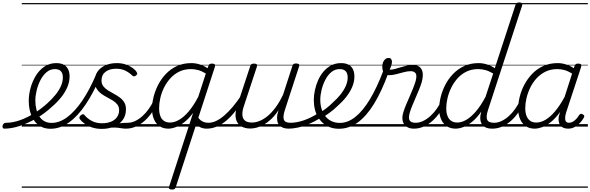

<svg xmlns="http://www.w3.org/2000/svg" viewBox="-178 -1035 4827 1570"><path d="M-143 17Q-152 17 -155.5 9.5Q-159 2 -157 -7Q-155 -16 -148 -23.5Q-141 -31 -128 -31Q-73 -31 -13 -52.5Q47 -74 105 -111Q163 -148 211 -192Q246 -224 274.5 -258.5Q303 -293 319.5 -329.5Q336 -366 336 -402Q336 -435 320 -452.5Q304 -470 270 -470Q260 -470 255.5 -477Q251 -484 252.5 -494Q254 -504 261.5 -511.5Q269 -519 282 -519Q321 -519 345 -505Q369 -491 380 -466.5Q391 -442 391 -410Q391 -365 372 -321Q353 -277 319 -235.5Q285 -194 241 -157Q186 -106 119 -67Q52 -28 -15.5 -5.5Q-83 17 -143 17ZM0 490H444V500H0ZM0 -20H444V0H0ZM0 -505H444V-500H0ZM0 -1010H444V-1000H0Z M235 18Q200 18 172 7Q144 -4 122.5 -24.5Q101 -45 86.5 -73.5Q72 -102 64.5 -137Q57 -172 57 -211Q57 -260 71.5 -314Q86 -368 114 -414.5Q142 -461 184.5 -490Q227 -519 282 -519Q292 -519 295.5 -511.5Q299 -504 296.5 -494Q294 -484 287.5 -477Q281 -470 271 -470Q232 -470 202 -444Q172 -418 152 -378.5Q132 -339 121.5 -295Q111 -251 111 -213Q111 -174 119.5 -140.5Q128 -107 144 -82.5Q160 -58 185 -44Q210 -30 243 -30Q309 -30 372.5 -77.5Q436 -125 496 -214Q556 -303 608 -426Q612 -435 622.5 -435.5Q633 -436 640.5 -429.5Q648 -423 643 -410Q588 -279 523.5 -182.5Q459 -86 386.5 -34Q314 18 235 18ZM444 490H469V500H444ZM444 -20H469V0H444ZM444 -505H469V-500H444ZM444 -1010H469V-1000H444Z M727 -9Q761 -20 787 -24.5Q813 -29 832.5 -30Q852 -31 868 -31Q877 -31 880.5 -23.5Q884 -16 881.5 -7Q879 2 871.5 9.5Q864 17 852 17Q832 17 810 13Q788 9 761.5 8Q735 7 699 13ZM654 19Q609 19 573 6.5Q537 -6 512 -25Q487 -44 475 -61Q470 -69 471.5 -76.5Q473 -84 482 -92Q492 -100 499.5 -101Q507 -102 514 -93Q535 -67 571 -47Q607 -27 657 -27Q696 -27 727.5 -39Q759 -51 777.5 -75.5Q796 -100 796 -135Q796 -162 781.5 -180.5Q767 -199 744.5 -213Q722 -227 696.5 -240Q671 -253 648.5 -270Q626 -287 611.5 -311Q597 -335 597 -372Q597 -417 619.5 -449.5Q642 -482 683 -500.5Q724 -519 777 -519Q819 -519 852 -507Q885 -495 907.5 -478.5Q930 -462 939 -446Q945 -437 944 -430.5Q943 -424 933 -417Q925 -411 918 -410.5Q911 -410 904 -417Q878 -442 846.5 -457.5Q815 -473 772 -473Q718 -473 685 -448Q652 -423 652 -377Q652 -349 666.5 -330Q681 -311 704 -296.5Q727 -282 752.5 -268.5Q778 -255 800.5 -238.5Q823 -222 837.5 -199Q852 -176 852 -142Q852 -89 825 -53Q798 -17 753 1Q708 19 654 19ZM469 490H998V500H469ZM469 -20H998V0H469ZM469 -505H998V-500H469ZM469 -1010H998V-1000H469Z M852 17Q841 17 836.5 9.5Q832 2 833.5 -7Q835 -16 843.5 -23.5Q852 -31 867 -31Q897 -31 927.5 -45.5Q958 -60 986.5 -85.5Q1015 -111 1039 -145Q1063 -179 1080 -217Q1085 -228 1093.5 -228Q1102 -228 1109 -220.5Q1116 -213 1112 -203Q1093 -157 1065.5 -117Q1038 -77 1004.5 -47Q971 -17 932.5 0Q894 17 852 17ZM998 490V500ZM998 -20V0ZM998 -505V-500ZM998 -1010V-1000Z M1511 17Q1477 17 1449 0Q1421 -17 1410 -47L1434 -92Q1445 -63 1469 -47Q1493 -31 1527 -31Q1536 -31 1539.5 -23.5Q1543 -16 1541 -7Q1539 2 1531 9.5Q1523 17 1511 17ZM1198 17Q1157 17 1127 -3Q1097 -23 1081 -59.5Q1065 -96 1065 -146Q1065 -190 1077.5 -241Q1090 -292 1115 -341Q1140 -390 1178.5 -430.5Q1217 -471 1269 -495Q1321 -519 1387 -519Q1421 -519 1456 -508Q1491 -497 1519 -477L1526 -495Q1529 -506 1535.5 -510.5Q1542 -515 1556 -515Q1574 -515 1578.5 -507.5Q1583 -500 1579 -488L1259 496Q1255 506 1249 510.5Q1243 515 1228 515Q1216 515 1208 510Q1200 505 1204 494L1401 -112Q1365 -63 1328 -35Q1291 -7 1258 5Q1225 17 1198 17ZM1123 -150Q1123 -114 1132.5 -87.5Q1142 -61 1162 -47Q1182 -33 1213 -33Q1248 -33 1287 -55.5Q1326 -78 1365.5 -124.5Q1405 -171 1443 -243L1505 -434Q1470 -455 1440.5 -462.5Q1411 -470 1384 -470Q1330 -470 1288 -449.5Q1246 -429 1214.5 -394Q1183 -359 1162.5 -317Q1142 -275 1132.5 -231.5Q1123 -188 1123 -150ZM998 490H1658V500H998ZM998 -20H1658V0H998ZM998 -505H1658V-500H998ZM998 -1010H1658V-1000H998Z M1512 17Q1501 17 1496.5 9.5Q1492 2 1493.5 -7Q1495 -16 1503.5 -23.5Q1512 -31 1527 -31Q1558 -31 1590.5 -46.5Q1623 -62 1657 -91.5Q1691 -121 1726 -162.5Q1761 -204 1796 -257Q1803 -268 1812 -266.5Q1821 -265 1825.5 -257Q1830 -249 1824 -239Q1787 -178 1749.5 -130Q1712 -82 1673.5 -49.5Q1635 -17 1594.5 0Q1554 17 1512 17ZM1658 490V500ZM1658 -20V0ZM1658 -505V-500ZM1658 -1010V-1000Z M1869 16Q1822 16 1790 -5Q1758 -26 1750 -68.5Q1742 -111 1763 -176L1868 -494Q1872 -506 1878.5 -510.5Q1885 -515 1898 -515Q1915 -515 1921 -509Q1927 -503 1923 -491L1816 -167Q1802 -125 1804 -94.5Q1806 -64 1825.5 -48.5Q1845 -33 1883 -33Q1911 -33 1943.5 -45.5Q1976 -58 2009.5 -85.5Q2043 -113 2075.5 -156.5Q2108 -200 2137 -262L2213 -496Q2217 -508 2223 -512Q2229 -516 2243 -516Q2259 -516 2265.5 -510.5Q2272 -505 2268 -493L2151 -134Q2134 -81 2143.5 -56Q2153 -31 2198 -31Q2208 -31 2211.5 -23.5Q2215 -16 2213.5 -7Q2212 2 2204 9.5Q2196 17 2182 17Q2156 17 2136.5 9.5Q2117 2 2105 -12Q2093 -26 2089.5 -47Q2086 -68 2089 -94L2100 -135Q2072 -92 2041.5 -63Q2011 -34 1980.5 -16.5Q1950 1 1921.5 8.5Q1893 16 1869 16ZM1658 490H2329V500H1658ZM1658 -20H2329V0H1658ZM1658 -505H2329V-500H1658ZM1658 -1010H2329V-1000H1658Z M2181 17Q2169 17 2165 9.5Q2161 2 2164 -7Q2167 -16 2176 -23.5Q2185 -31 2197 -31Q2247 -31 2306 -51Q2365 -71 2425 -110Q2432 -115 2439 -111.5Q2446 -108 2450 -100.5Q2454 -93 2453 -84.5Q2452 -76 2445 -72Q2397 -42 2350.5 -22Q2304 -2 2261 7.5Q2218 17 2181 17ZM2328 490V500ZM2328 -20V0ZM2328 -505V-500ZM2328 -1010V-1000Z M2423 -105Q2457 -124 2489 -148.5Q2521 -173 2547 -200Q2582 -231 2608 -264Q2634 -297 2649.5 -332Q2665 -367 2665 -402Q2665 -435 2649 -452.5Q2633 -470 2599 -470Q2589 -470 2584.5 -477Q2580 -484 2581.5 -494Q2583 -504 2590.5 -511.5Q2598 -519 2611 -519Q2650 -519 2674 -505Q2698 -491 2709 -466.5Q2720 -442 2720 -410Q2720 -367 2702.5 -325Q2685 -283 2653.5 -243Q2622 -203 2580 -166Q2550 -137 2515 -111.5Q2480 -86 2443 -65ZM2329 490H2773V500H2329ZM2329 -20H2773V0H2329ZM2329 -505H2773V-500H2329ZM2329 -1010H2773V-1000H2329Z M2593 18Q2556 18 2524 7Q2492 -4 2467 -25Q2442 -46 2424 -75Q2406 -104 2397 -140Q2388 -176 2388 -217Q2388 -256 2397 -298Q2406 -340 2423.5 -379.5Q2441 -419 2468 -450.5Q2495 -482 2530.5 -500.5Q2566 -519 2611 -519Q2621 -519 2624.5 -511.5Q2628 -504 2626 -494Q2624 -484 2617 -477Q2610 -470 2600 -470Q2561 -470 2531.5 -445.5Q2502 -421 2482 -382Q2462 -343 2451.5 -300Q2441 -257 2441 -219Q2441 -178 2452 -143Q2463 -108 2483.5 -83Q2504 -58 2533.5 -44Q2563 -30 2601 -30Q2667 -30 2729 -80Q2791 -130 2848 -225Q2905 -320 2957 -458Q2960 -466 2968 -467.5Q2976 -469 2984 -466Q2992 -463 2997 -456Q3002 -449 2998 -439Q2943 -288 2880.5 -186Q2818 -84 2746.5 -33Q2675 18 2593 18ZM2773 490H2786V500H2773ZM2773 -20H2786V0H2773ZM2773 -505H2786V-500H2773ZM2773 -1010H2786V-1000H2773Z M3207 17Q3179 17 3158.5 7.5Q3138 -2 3126 -20Q3114 -38 3112.5 -64.5Q3111 -91 3123 -126Q3130 -149 3143 -179.5Q3156 -210 3170.5 -243Q3185 -276 3198.5 -309.5Q3212 -343 3221 -373Q3233 -420 3220 -436.5Q3207 -453 3180 -453Q3156 -453 3125 -445Q3094 -437 3062.5 -428.5Q3031 -420 3002 -420Q2984 -420 2972 -428.5Q2960 -437 2954 -452.5Q2948 -468 2948 -489Q2948 -508 2954 -524.5Q2960 -541 2972 -551Q2984 -561 2999 -561Q3014 -561 3020.5 -552Q3027 -543 3027 -529Q3027 -517 3021.5 -499Q3016 -481 3008 -466Q3025 -464 3047.5 -470Q3070 -476 3095.5 -484Q3121 -492 3147.5 -498Q3174 -504 3197 -504Q3228 -504 3249 -490.5Q3270 -477 3277 -446.5Q3284 -416 3271 -365Q3263 -337 3249.5 -304.5Q3236 -272 3221.5 -238Q3207 -204 3194 -173Q3181 -142 3174 -118Q3160 -72 3171 -51.5Q3182 -31 3221 -31Q3231 -31 3235.5 -23.5Q3240 -16 3238 -7Q3236 2 3228.5 9.5Q3221 17 3207 17ZM2785 490H3353V500H2785ZM2785 -20H3353V0H2785ZM2785 -505H3353V-500H2785ZM2785 -1010H3353V-1000H2785Z M3206 17Q3195 17 3190.5 9.5Q3186 2 3187.5 -7Q3189 -16 3197.5 -23.5Q3206 -31 3221 -31Q3251 -31 3281.5 -45.5Q3312 -60 3340.5 -85.5Q3369 -111 3393 -145Q3417 -179 3434 -217Q3439 -228 3447.5 -228Q3456 -228 3463 -220.5Q3470 -213 3466 -203Q3447 -157 3419.5 -117Q3392 -77 3358.5 -47Q3325 -17 3286.5 0Q3248 17 3206 17ZM3352 490V500ZM3352 -20V0ZM3352 -505V-500ZM3352 -1010V-1000Z M3547 17Q3506 17 3475.5 -3Q3445 -23 3429 -59.5Q3413 -96 3413 -146Q3413 -190 3425.5 -241Q3438 -292 3463 -341Q3488 -390 3527 -430.5Q3566 -471 3618 -495Q3670 -519 3736 -519Q3769 -519 3804.5 -508Q3840 -497 3868 -477L4037 -994Q4041 -1006 4047.5 -1010.5Q4054 -1015 4067 -1015Q4086 -1015 4090.5 -1007.5Q4095 -1000 4091 -988L3812 -134Q3795 -81 3805.5 -56Q3816 -31 3860 -31Q3869 -31 3873 -23.5Q3877 -16 3875.5 -7Q3874 2 3866.5 9.5Q3859 17 3845 17Q3819 17 3800 10Q3781 3 3769 -10.5Q3757 -24 3752 -43.5Q3747 -63 3750 -89L3758 -123Q3720 -69 3682 -38.5Q3644 -8 3609.5 4.5Q3575 17 3547 17ZM3562 -33Q3597 -33 3635.5 -55.5Q3674 -78 3714 -124.5Q3754 -171 3792 -243L3855 -434Q3819 -455 3789 -462.5Q3759 -470 3732 -470Q3679 -470 3636.5 -449.5Q3594 -429 3563 -394Q3532 -359 3511.5 -317Q3491 -275 3481 -231.5Q3471 -188 3471 -150Q3471 -114 3481 -87.5Q3491 -61 3511 -47Q3531 -33 3562 -33ZM3353 490H3994V500H3353ZM3353 -20H3994V0H3353ZM3353 -505H3994V-500H3353ZM3353 -1010H3994V-1000H3353Z M3848 17Q3837 17 3832.5 9.5Q3828 2 3829.5 -7Q3831 -16 3839.5 -23.5Q3848 -31 3863 -31Q3893 -31 3923.5 -45.5Q3954 -60 3982.5 -85.5Q4011 -111 4035 -145Q4059 -179 4076 -217Q4081 -228 4089.5 -228Q4098 -228 4105 -220.5Q4112 -213 4108 -203Q4089 -157 4061.5 -117Q4034 -77 4000.5 -47Q3967 -17 3928.5 0Q3890 17 3848 17ZM3994 490V500ZM3994 -20V0ZM3994 -505V-500ZM3994 -1010V-1000Z M4194 17Q4152 17 4122 -3Q4092 -23 4075.5 -59.5Q4059 -96 4059 -146Q4059 -191 4071.5 -242.5Q4084 -294 4110 -343Q4136 -392 4174.5 -432Q4213 -472 4265 -495.5Q4317 -519 4383 -519Q4416 -519 4451 -508Q4486 -497 4514 -477L4520 -495Q4524 -507 4530.5 -511Q4537 -515 4550 -515Q4569 -515 4573.5 -507.5Q4578 -500 4574 -488L4450 -111Q4443 -86 4443 -68Q4443 -50 4451 -40.5Q4459 -31 4474 -31Q4491 -31 4506.5 -40Q4522 -49 4535 -63.5Q4548 -78 4557 -93Q4562 -100 4569.5 -103.5Q4577 -107 4587 -100Q4599 -94 4599.5 -86Q4600 -78 4595 -71Q4584 -51 4565.5 -31Q4547 -11 4522.5 3Q4498 17 4467 17Q4445 17 4429 10Q4413 3 4403.5 -10Q4394 -23 4391 -41Q4388 -59 4391 -81Q4394 -91 4396.5 -100.5Q4399 -110 4402 -119Q4364 -67 4326.5 -37Q4289 -7 4255 5Q4221 17 4194 17ZM4117 -150Q4117 -115 4127 -88.5Q4137 -62 4157 -47.5Q4177 -33 4209 -33Q4244 -33 4282.5 -55.5Q4321 -78 4360.5 -124.5Q4400 -171 4439 -243L4500 -433Q4465 -455 4436 -462.5Q4407 -470 4379 -470Q4325 -470 4282.5 -449Q4240 -428 4209 -394Q4178 -360 4157.5 -317.5Q4137 -275 4127 -231.5Q4117 -188 4117 -150ZM3994 490H4629V500H3994ZM3994 -20H4629V0H3994ZM3994 -505H4629V-500H3994ZM3994 -1010H4629V-1000H3994Z"/></svg>

Font: Playwrite BE VLG Guides
Style: Regular
Weight: 400
Designer: Veronika Burian, José Scaglione
Foundry: TypeTogether
Version: Version 1.003